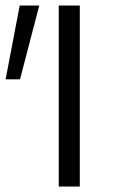

<svg xmlns="http://www.w3.org/2000/svg" viewBox="-40 -678 426 698"><path d="M173.6 0V-658H250.1V0ZM32.8 -389.6H-19.6L31.7 -658H102.7Z"/></svg>

Font: Ysabeau
Style: Bold
Weight: 700
Designer: Christian Thalmann (Catharsis Fonts)
Version: Version 2.000;gftools[0.9.27.dev2+g8671c4b]